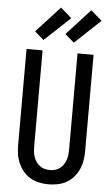

<svg xmlns="http://www.w3.org/2000/svg" viewBox="-64 -1024 628 1073"><g transform="rotate(5 250.0 -487.0)"><path d="M250 8Q224 8 197.5 2.5Q171 -3 148.5 -16Q126 -29 108.5 -49.5Q91 -70 80.5 -94Q70 -118 66 -144Q62 -170 62 -196V-735H152V-196Q152 -181 153.5 -166.5Q155 -152 160 -137.5Q165 -123 173.5 -110.5Q182 -98 194 -89Q206 -80 220.5 -76Q235 -72 250 -72Q265 -72 279.5 -76Q294 -80 306 -89Q318 -98 326.5 -110.5Q335 -123 340 -137.5Q345 -152 346.5 -166.5Q348 -181 348 -196V-735H438V-196Q438 -170 434 -144Q430 -118 419.5 -94Q409 -70 391.5 -49.5Q374 -29 351.5 -16Q329 -3 302.5 2.5Q276 8 250 8ZM322 -793 271 -837 404 -982 466 -928ZM152 -793 101 -837 234 -982 296 -928Z"/></g></svg>

Font: Iosevka SS18 Medium
Style: Regular
Weight: 500
Monospace: yes
Designer: Belleve Invis
Foundry: Belleve Invis
Version: Version 25.1.1; ttfautohint (v1.8.4)